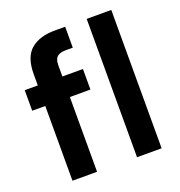

<svg xmlns="http://www.w3.org/2000/svg" viewBox="-130 -830 878 939"><g transform="rotate(-20 309.0 -360.0)"><path d="M88 0V-389H20V-496H88V-554Q88 -644 133.5 -682Q179 -720 257 -720H312V-611H277Q244 -611 230 -598Q216 -585 216 -554V-496H323V-389H216V0ZM424 0V-720H552V0Z"/></g></svg>

Font: Firefly Display
Style: Bold
Weight: 700
Designer: Colophon Foundry, Jonny Pinhorn
Foundry: Colophon Foundry
Version: Version 1.200; ttfautohint (v1.8.3)